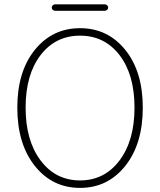

<svg xmlns="http://www.w3.org/2000/svg" viewBox="-20 -872 754 904"><path d="M61.5 -365.2Q61.5 -535.2 144 -637.2Q226.6 -739.3 356.9 -739.3Q487.3 -739.3 569.8 -637.2Q652.3 -535.2 652.3 -365.2Q652.3 -194.3 569.8 -90.8Q487.3 12.7 356.9 12.7Q226.6 12.7 144 -90.8Q61.5 -194.3 61.5 -365.2ZM613.3 -365.2Q613.3 -520.5 543 -612.3Q472.7 -704.1 356.9 -704.1Q241.2 -704.1 170.9 -612.3Q100.6 -520.5 100.6 -365.2Q100.6 -210 171.4 -116.2Q242.2 -22.5 356.9 -22.5Q471.7 -22.5 542.5 -116.2Q613.3 -210 613.3 -365.2ZM239.3 -821.3Q233.4 -821.3 228.5 -825.7Q223.6 -830.1 223.6 -836.4Q223.6 -842.8 228.5 -847.2Q233.4 -851.6 239.3 -851.6H473.6Q479.5 -851.6 484.4 -847.2Q489.3 -842.8 489.3 -836.4Q489.3 -830.1 484.4 -825.7Q479.5 -821.3 473.6 -821.3Z"/></svg>

Font: Gen Jyuu Gothic ExtraLight
Style: Regular
Weight: 100
Designer: [Source Han Sans]
Ryoko NISHIZUKA  (kana & ideographs); Paul D. Hunt (Latin, Greek & Cyrillic); Wenlong ZHANG  (bopomofo
Version: Version 1.002.20150607